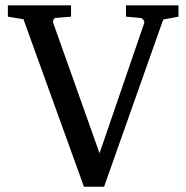

<svg xmlns="http://www.w3.org/2000/svg" viewBox="-20 -691 706 727"><path d="M598.1 -617.2 374 16.1H297.9L68.8 -618.2L9.8 -627.9V-670.9H249V-627.9L189.9 -623Q184.6 -622.1 182.1 -615.7Q179.7 -609.4 181.2 -605L356.9 -110.8L525.9 -603Q527.8 -608.9 523.2 -615.5Q518.6 -622.1 512.2 -623L457 -627.9V-670.9H655.8V-627.9Z"/></svg>

Font: BabelStone Ogham Lithic
Style: Regular
Weight: 400
Designer: Andrew West
Foundry: BabelStone
Version: Version 1.02 March 14, 2022